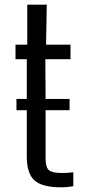

<svg xmlns="http://www.w3.org/2000/svg" viewBox="-20 -790 362 817"><path d="M240 7Q159 7 126.5 -22.5Q94 -52 94 -124V-321H50V-369H94V-538H46V-600H96V-770H179L176 -600H280V-538H173L174 -369H276V-321H174V-115Q174 -79 187.5 -66.5Q201 -54 241 -54Q256 -54 267 -54.5Q278 -55 292 -57V2Q268 7 240 7Z"/></svg>

Font: Big Shoulders Text
Style: Regular
Weight: 400
Designer: Patric King
Foundry: XO Type Co
Version: Version 1.000; ttfautohint (v1.8.2)